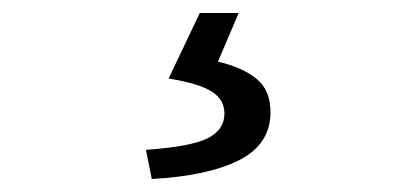

<svg xmlns="http://www.w3.org/2000/svg" viewBox="-20 -23 646 296"><path d="M205 208Q275 203 300.5 190Q326 177 326 152Q326 131 307 118.5Q288 106 240 98L288 -3H348L316 72Q354 81 375.5 98.5Q397 116 397 150Q397 199 349.5 223.5Q302 248 214 253Z"/></svg>

Font: Kinto Sans
Style: Regular
Weight: 400
Designer: Authors: Ryoko NISHIZUKA  (kana & ideographs); Paul D. Hunt (Latin, Greek & Cyrillic); Wenlong ZHANG  (bopomofo); Sandol
Foundry: Adobe Systems Incorporated, ookami Inc.
Version: Version 0.001